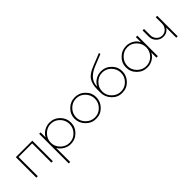

<svg xmlns="http://www.w3.org/2000/svg" viewBox="136 -1731 2980 2980"><g transform="rotate(-45 1626.5 -241.0)"><path d="M75 -450H437V0H405V-422H107V0H75Z M587 200V-450H619V-340Q646 -395 703.5 -428Q761 -461 823 -461Q922 -461 991.5 -391.5Q1061 -322 1061 -225Q1061 -128 991.5 -58.5Q922 11 823 11Q763 11 706 -21.5Q649 -54 619 -109V200ZM617 -224Q617 -140 678.5 -78.5Q740 -17 824.5 -17Q909 -17 969 -78.5Q1029 -140 1029 -224.5Q1029 -309 968.5 -371Q908 -433 824 -433Q740 -433 678.5 -370.5Q617 -308 617 -224Z M1384 11H1374Q1280 11 1210.5 -60.5Q1141 -132 1141 -227Q1141 -322 1211 -391.5Q1281 -461 1379.5 -461Q1478 -461 1547.5 -391.5Q1617 -322 1617 -226.5Q1617 -131 1549 -60Q1481 11 1384 11ZM1585 -224.5Q1585 -309 1524.5 -371Q1464 -433 1380 -433Q1296 -433 1234.5 -370.5Q1173 -308 1173 -224Q1173 -140 1234.5 -78.5Q1296 -17 1380.5 -17Q1465 -17 1525 -78.5Q1585 -140 1585 -224.5Z M1744 -222Q1744 -138 1805.5 -76.5Q1867 -15 1951.5 -15Q2036 -15 2096 -76.5Q2156 -138 2156 -222.5Q2156 -307 2095.5 -369Q2035 -431 1951 -431Q1867 -431 1805.5 -368.5Q1744 -306 1744 -222ZM1950 -459Q2049 -459 2118.5 -389.5Q2188 -320 2188 -224.5Q2188 -129 2120.5 -58Q2053 13 1957 13H1942Q1849 13 1780.5 -60Q1712 -133 1712 -228V-304Q1712 -415 1758 -485Q1777 -514 1812.5 -539.5Q1848 -565 1876 -578Q1904 -591 1951 -610L2133 -682V-653L1951 -580Q1743 -497 1743 -340V-331Q1772 -391 1829 -425Q1886 -459 1950 -459Z M2742 -450V0H2710V-112Q2682 -55 2626 -22Q2570 11 2506 11Q2408 11 2338 -58.5Q2268 -128 2268 -225Q2268 -322 2338 -391.5Q2408 -461 2506 -461Q2570 -461 2628.5 -427Q2687 -393 2710 -337V-450ZM2300 -224Q2300 -140 2361.5 -78.5Q2423 -17 2507.5 -17Q2592 -17 2652 -78.5Q2712 -140 2712 -224.5Q2712 -309 2651.5 -371Q2591 -433 2507 -433Q2423 -433 2361.5 -370.5Q2300 -308 2300 -224Z M2857 -310V-450H2889V-313Q2889 -257 2926.5 -217Q2964 -177 3018 -177Q3072 -177 3109 -217Q3146 -257 3146 -313V-450H3178V0H3147V-222Q3129 -190 3095.5 -170.5Q3062 -151 3022 -151H3016Q2951 -151 2904 -198.5Q2857 -246 2857 -310Z"/></g></svg>

Font: Poiret One
Style: Regular
Weight: 400
Designer: Denis Masharov
Foundry: Denis Masharov
Version: Version 1.001